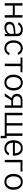

<svg xmlns="http://www.w3.org/2000/svg" viewBox="2496 -3076 701 5733"><g transform="rotate(90 2846.5 -209.5)"><path d="M75 -530V0H147V-241H431V0H505V-530H431V-300H147V-530Z M804 10C880 10 942 -20 993 -78L998 0H1061V-369C1061 -474 991 -540 863 -540C758 -540 684 -487 645 -413L705 -394C746 -455 797 -483 860 -483C940 -483 990 -437 990 -363V-323L885 -315C704 -303 631 -258 631 -140C631 -46 699 10 804 10ZM823 -47C751 -47 703 -84 703 -147C703 -231 761 -256 902 -266L990 -273V-173C990 -109 900 -47 823 -47Z M1421 -540C1276 -540 1184 -426 1184 -263C1184 -101 1276 10 1421 10C1520 10 1587 -44 1627 -128L1567 -150C1531 -85 1493 -49 1425 -49C1320 -49 1255 -133 1255 -265C1255 -395 1321 -479 1426 -479C1486 -479 1514 -450 1560 -385L1621 -407C1583 -483 1523 -540 1421 -540Z M1698 -472H1881V0H1955V-472H2138V-530H1698Z M2445 10C2595 10 2682 -103 2682 -263C2682 -425 2596 -540 2446 -540C2297 -540 2209 -426 2209 -262C2209 -102 2295 10 2445 10ZM2447 -50C2335 -50 2282 -142 2282 -265C2282 -388 2335 -481 2446 -481C2556 -481 2608 -389 2608 -265C2608 -141 2557 -50 2447 -50Z M2850 0 2979 -196H3127V0H3199V-530H2979C2873 -530 2781 -481 2781 -364C2781 -282 2829 -225 2907 -206L2767 0ZM2989 -250C2913 -250 2855 -280 2855 -363C2855 -447 2912 -477 2989 -477H3127V-250Z M3349 0H4037V121H4106V-59H4036V-530H3963V-59H3728V-530H3657V-59H3421V-530H3349Z M4628 -245V-278C4628 -440 4547 -540 4403 -540C4253 -540 4167 -431 4167 -260C4167 -89 4269 10 4413 10C4505 10 4578 -31 4616 -115L4555 -134C4526 -80 4485 -49 4412 -49C4298 -49 4242 -136 4242 -245ZM4243 -303C4242 -390 4291 -482 4402 -482C4507 -482 4555 -404 4555 -303Z M4754 -530V0H4826V-472H5102V-530Z M5409 10C5559 10 5646 -103 5646 -263C5646 -425 5560 -540 5410 -540C5261 -540 5173 -426 5173 -262C5173 -102 5259 10 5409 10ZM5411 -50C5299 -50 5246 -142 5246 -265C5246 -388 5299 -481 5410 -481C5520 -481 5572 -389 5572 -265C5572 -141 5521 -50 5411 -50Z"/></g></svg>

Font: Cheyenne Sans Light
Style: Regular
Weight: 300
Designer: The Public Sans project authors (U.S. Web Design System), Libre Franklin designed by Pablo Impallari and Rodrigo Fuenzal
Foundry: The Cheyenne Sans Project Authors
Version: Version 2.007